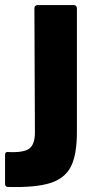

<svg xmlns="http://www.w3.org/2000/svg" viewBox="-88 -537 373 759"><path d="M-55 64Q5 67 27.5 50.5Q50 34 50 -13L48 -505Q48 -510 51.5 -513.5Q55 -517 60 -517H204Q209 -517 212.5 -513.5Q216 -510 216 -505V-15Q216 74 192.5 121Q169 168 111 186.5Q53 205 -56 202Q-68 202 -68 190V75Q-68 62 -55 64Z"/></svg>

Font: BARLOWEXTRABOLD
Style: Regular
Weight: 800
Designer: Jeremy Tribby
Foundry: Tribby Type
Version: Version 1.422